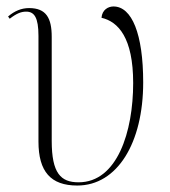

<svg xmlns="http://www.w3.org/2000/svg" viewBox="-20 -564 525 594"><path d="M219 10C343 10 423 -122 423 -309C423 -459 388 -544 331 -544C315 -544 296 -534 294 -509C346 -497 392 -447 392 -307C392 -157 343 0 223 0C168 0 140 -28 140 -128V-450C140 -508 123 -539 70 -539C46 -539 25 -530 5 -513L10 -506C32 -523 46 -528 61 -528C86 -528 99 -510 99 -453V-126C99 -33 137 10 219 10Z"/></svg>

Font: Noto Serif Display SemiCondensed ExtraLight
Style: Regular
Weight: 200
Width: 4
Designer: Monotype Design Team
Foundry: Monotype Imaging Inc.
Version: Version 2.009